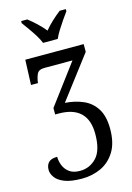

<svg xmlns="http://www.w3.org/2000/svg" viewBox="-146 -838 791 1150"><g transform="rotate(-15 249.5 -263.0)"><path d="M199 -606Q190 -629 173.5 -655.5Q157 -682 138.5 -708Q120 -734 106 -753V-766H144Q170 -746 196.5 -721Q223 -696 244 -670Q265 -696 292 -721Q319 -746 345 -766H383V-753Q369 -734 351 -708Q333 -682 316.5 -655.5Q300 -629 290 -606ZM216 240Q146 240 106.5 224Q67 208 50.5 184Q34 160 34 138Q34 109 50 92Q66 75 104 75Q104 104 115.5 131Q127 158 151 175Q175 192 215 192Q276 192 318 147.5Q360 103 360 1Q360 -173 179 -173H158V-213L342 -459H171Q138 -459 127 -445Q116 -431 109 -395L107 -381H64L70 -536H432V-488L232 -225Q294 -221 344.5 -199Q395 -177 424.5 -130Q454 -83 454 -5Q454 82 420.5 136Q387 190 333 215Q279 240 216 240Z"/></g></svg>

Font: Noto Serif SemiCondensed
Style: Regular
Weight: 400
Width: 4
Designer: Monotype Design Team
Foundry: Monotype Imaging Inc.
Version: Version 2.013